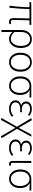

<svg xmlns="http://www.w3.org/2000/svg" viewBox="1742 -2274 724 4249"><g transform="rotate(90 2104.5 -150.0)"><path d="M463 12Q421 12 401.5 -10.5Q382 -33 382 -82Q382 -110 383 -169.5Q384 -229 385.5 -314Q387 -399 388 -440H181Q181 -285 152 3L106 0Q140 -236 140 -440H25V-476L92 -480H531V-440H431Q423 -275 423 -76Q423 -27 469 -27Q478 -27 510 -33L517 3Q490 12 463 12Z M645 180V-255Q645 -368 702.5 -430Q760 -492 846 -492Q942 -492 992.5 -427Q1043 -362 1043 -247Q1043 -130 984 -59Q925 12 846 12Q753 12 687 -65Q688 -28 690 180ZM843 -27Q908 -27 952.5 -89Q997 -151 997 -247Q997 -341 959.5 -397Q922 -453 844 -453Q778 -453 733 -400Q688 -347 688 -245V-108Q754 -27 843 -27Z M1147 -239Q1147 -358 1206 -425Q1265 -492 1357 -492Q1449 -492 1508 -425Q1567 -358 1567 -239Q1567 -122 1508 -55Q1449 12 1357 12Q1265 12 1206 -55Q1147 -122 1147 -239ZM1521 -239Q1521 -336 1476.5 -394.5Q1432 -453 1357 -453Q1282 -453 1237.5 -394.5Q1193 -336 1193 -239Q1193 -143 1237.5 -85Q1282 -27 1357 -27Q1432 -27 1476.5 -85Q1521 -143 1521 -239Z M1671 -235Q1671 -355 1731.5 -417.5Q1792 -480 1881 -480H2137V-439Q2039 -446 1976 -446V-442Q2082 -383 2082 -232Q2082 -119 2024 -53.5Q1966 12 1879 12Q1792 12 1731.5 -54Q1671 -120 1671 -235ZM1879 -27Q1948 -27 1992.5 -84Q2037 -141 2037 -234Q2037 -319 1994.5 -380Q1952 -441 1881 -441Q1810 -441 1763.5 -387Q1717 -333 1717 -235Q1717 -142 1763 -84.5Q1809 -27 1879 -27Z M2391 12Q2304 12 2252.5 -27Q2201 -66 2201 -130Q2201 -180 2230.5 -210.5Q2260 -241 2304 -253V-257Q2267 -271 2246.5 -301Q2226 -331 2226 -368Q2226 -427 2274.5 -459.5Q2323 -492 2396 -492Q2475 -492 2545 -438L2525 -406Q2462 -454 2395 -454Q2342 -454 2307 -431Q2272 -408 2272 -364Q2272 -322 2305 -296Q2338 -270 2407 -270Q2425 -270 2463 -273V-232Q2435 -234 2393 -234Q2322 -234 2284 -207Q2246 -180 2246 -132Q2246 -83 2286 -54.5Q2326 -26 2396 -26Q2474 -26 2542 -83L2564 -50Q2522 -16 2483 -2Q2444 12 2391 12Z M2634 192 2591 180 2786 -162 2596 -478 2640 -492 2807 -204H2811L2957 -480H3005L2832 -163L3038 177L2996 192L2811 -124H2807Z M3257 12Q3170 12 3118.5 -27Q3067 -66 3067 -130Q3067 -180 3096.5 -210.5Q3126 -241 3170 -253V-257Q3133 -271 3112.5 -301Q3092 -331 3092 -368Q3092 -427 3140.5 -459.5Q3189 -492 3262 -492Q3341 -492 3411 -438L3391 -406Q3328 -454 3261 -454Q3208 -454 3173 -431Q3138 -408 3138 -364Q3138 -322 3171 -296Q3204 -270 3273 -270Q3291 -270 3329 -273V-232Q3301 -234 3259 -234Q3188 -234 3150 -207Q3112 -180 3112 -132Q3112 -83 3152 -54.5Q3192 -26 3262 -26Q3340 -26 3408 -83L3430 -50Q3388 -16 3349 -2Q3310 12 3257 12Z M3607 12Q3542 12 3542 -70V-480H3587Q3584 -270 3584 -64Q3584 -27 3613 -27Q3624 -27 3642 -33L3649 3Q3631 12 3607 12Z M3731 -235Q3731 -355 3791.5 -417.5Q3852 -480 3941 -480H4197V-439Q4099 -446 4036 -446V-442Q4142 -383 4142 -232Q4142 -119 4084 -53.5Q4026 12 3939 12Q3852 12 3791.5 -54Q3731 -120 3731 -235ZM3939 -27Q4008 -27 4052.5 -84Q4097 -141 4097 -234Q4097 -319 4054.5 -380Q4012 -441 3941 -441Q3870 -441 3823.5 -387Q3777 -333 3777 -235Q3777 -142 3823 -84.5Q3869 -27 3939 -27Z"/></g></svg>

Font: Toshiba Sans Light
Style: Regular
Weight: 300
Designer: Paul D. Hunt
Foundry: Toshiba Corporation
Version: Version 2.020;PS 2.0;hotconv 1.0.86;makeotf.lib2.5.63406